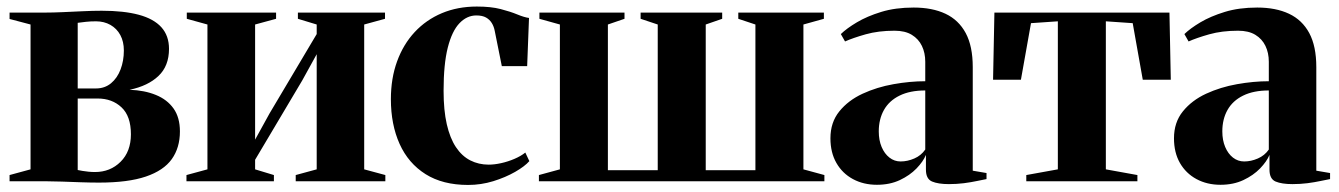

<svg xmlns="http://www.w3.org/2000/svg" viewBox="-20 -540 3990 572"><path d="M275 4Q249 4 220.5 3Q192 2 164.8 1Q137.5 0 116 0H8.5V-18.5L71 -35.5V-467L8.5 -483.5V-502.5H115Q138 -502.5 166.5 -503.8Q195 -505 225.5 -506.5Q256 -508 283 -508Q349 -508 393.5 -496Q438 -484 460.8 -458.8Q483.5 -433.5 483.5 -394.5Q483.5 -343.5 452.2 -313.8Q421 -284 366 -272.5Q410.5 -271 444.2 -257.2Q478 -243.5 497 -216.8Q516 -190 516 -148.5Q516 -100 491.8 -66Q467.5 -32 414.5 -14Q361.5 4 275 4ZM263 -27.5Q308.5 -27.5 339.2 -58Q370 -88.5 370 -140Q370 -194 342 -220.2Q314 -246.5 271 -246.5H211.5V-33.5Q218 -32 226 -30.8Q234 -29.5 243.5 -28.5Q253 -27.5 263 -27.5ZM211.5 -276.5H266Q292 -276.5 310.8 -292Q329.5 -307.5 339.2 -333.2Q349 -359 349 -389.5Q349 -416 338.5 -435.5Q328 -455 309 -465.8Q290 -476.5 266 -476.5Q249.5 -476.5 236 -475Q222.5 -473.5 211.5 -472Z M535.5 0V-18.5L598 -35.5V-467L536.5 -484V-502.5H802.5V-484L740 -467V-124L783 -202L923.5 -438.5V-467L867.5 -484V-502.5H1127V-484L1065 -467V-35.5L1128 -18.5V0H861V-18.5L923.5 -35.5V-378.5L880.5 -300.5L740 -64V-35.5L796 -18.5V0Z M1374.5 11Q1299 11 1247.8 -21.2Q1196.5 -53.5 1170.5 -111.2Q1144.5 -169 1144.5 -244.5Q1144.5 -306.5 1163 -357.2Q1181.5 -408 1215.5 -444.5Q1249.5 -481 1296.5 -500.8Q1343.5 -520.5 1400.5 -520.5Q1442.5 -520.5 1471.5 -513Q1500.5 -505.5 1521 -497Q1541.5 -488.5 1556 -486.5L1550.5 -343H1475L1454 -447.5Q1451.5 -461 1445.2 -471.2Q1439 -481.5 1428 -487.8Q1417 -494 1399 -494Q1371 -494 1348.8 -470.8Q1326.5 -447.5 1314 -398.2Q1301.5 -349 1301.5 -269.5Q1301.5 -211.5 1311 -170Q1320.5 -128.5 1338.2 -101.8Q1356 -75 1381 -62.2Q1406 -49.5 1436 -49.5Q1453 -49.5 1473.2 -54Q1493.5 -58.5 1512.8 -66.8Q1532 -75 1545 -85.5L1557 -60Q1543.5 -44.5 1514.8 -28Q1486 -11.5 1449.5 -0.2Q1413 11 1374.5 11Z M1585.5 0V-18.5L1648 -35.5V-467L1587 -484V-502.5H1840.5V-484L1791 -467V-33H1939.5V-467L1888.5 -484V-502.5H2131.5V-484L2082.5 -467V-33H2230.5V-467L2179.5 -484V-502.5H2434.5V-484L2373.5 -467V-35.5L2436 -18.5V0Z M2592.5 10.5Q2552.5 10.5 2521 -6.5Q2489.5 -23.5 2471.8 -54.5Q2454 -85.5 2454 -128Q2454 -175.5 2480.5 -208.2Q2507 -241 2549.8 -260.8Q2592.5 -280.5 2641.8 -289.2Q2691 -298 2736.5 -298V-356Q2736.5 -382.5 2726.5 -403.2Q2716.5 -424 2696.5 -436.2Q2676.5 -448.5 2645 -448.5Q2597 -448.5 2559 -437.8Q2521 -427 2497.5 -416.5L2485 -438.5Q2502.5 -455.5 2532.8 -473.5Q2563 -491.5 2605.2 -504.5Q2647.5 -517.5 2702 -517.5Q2757.5 -517.5 2796.8 -499Q2836 -480.5 2857 -441.5Q2878 -402.5 2878 -340V-31.5L2919 -24.5V-6.5Q2908.5 -4.5 2890.8 -0.8Q2873 3 2851.5 5.8Q2830 8.5 2807 8.5Q2775 8.5 2756.8 0.8Q2738.5 -7 2738.5 -34.5V-78.5Q2730.5 -59 2710.5 -38.2Q2690.5 -17.5 2660.8 -3.5Q2631 10.5 2592.5 10.5ZM2663 -59Q2683.5 -59 2703.8 -67.8Q2724 -76.5 2736.5 -94.5V-270.5Q2691 -270.5 2660 -255.2Q2629 -240 2613.5 -212.5Q2598 -185 2598 -148.5Q2598 -122.5 2606.5 -102.2Q2615 -82 2629.8 -70.5Q2644.5 -59 2663 -59Z M3037.5 0V-18.5L3131.5 -35.5V-476.5L3051.5 -471L3021.5 -302.5H2938.5L2942.5 -502.5H3464L3468 -302.5H3384.5L3354.5 -471L3274.5 -476.5V-35.5L3368.5 -18.5V0Z M3616 10.5Q3576 10.5 3544.5 -6.5Q3513 -23.5 3495.2 -54.5Q3477.5 -85.5 3477.5 -128Q3477.5 -175.5 3504 -208.2Q3530.5 -241 3573.2 -260.8Q3616 -280.5 3665.2 -289.2Q3714.5 -298 3760 -298V-356Q3760 -382.5 3750 -403.2Q3740 -424 3720 -436.2Q3700 -448.5 3668.5 -448.5Q3620.5 -448.5 3582.5 -437.8Q3544.5 -427 3521 -416.5L3508.5 -438.5Q3526 -455.5 3556.2 -473.5Q3586.5 -491.5 3628.8 -504.5Q3671 -517.5 3725.5 -517.5Q3781 -517.5 3820.2 -499Q3859.5 -480.5 3880.5 -441.5Q3901.5 -402.5 3901.5 -340V-31.5L3942.5 -24.5V-6.5Q3932 -4.5 3914.2 -0.8Q3896.5 3 3875 5.8Q3853.5 8.5 3830.5 8.5Q3798.5 8.5 3780.2 0.8Q3762 -7 3762 -34.5V-78.5Q3754 -59 3734 -38.2Q3714 -17.5 3684.2 -3.5Q3654.5 10.5 3616 10.5ZM3686.5 -59Q3707 -59 3727.2 -67.8Q3747.5 -76.5 3760 -94.5V-270.5Q3714.5 -270.5 3683.5 -255.2Q3652.5 -240 3637 -212.5Q3621.5 -185 3621.5 -148.5Q3621.5 -122.5 3630 -102.2Q3638.5 -82 3653.2 -70.5Q3668 -59 3686.5 -59Z"/></svg>

Font: Merriweather 144pt
Style: Bold
Weight: 700
Version: Version 2.100